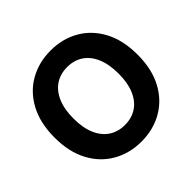

<svg xmlns="http://www.w3.org/2000/svg" viewBox="-183 -921 1114 1114"><g transform="rotate(-45 374.5 -363.5)"><path d="M374.6 9.8Q278 9.8 200.7 -34.2Q123.4 -78.1 78.6 -161.6Q33.8 -245 33.8 -363.3Q33.8 -482.3 78.6 -566Q123.4 -649.7 200.7 -693.5Q278 -737.3 374.6 -737.3Q471.4 -737.3 548.3 -693.5Q625.3 -649.7 670.2 -566Q715 -482.3 715 -363.3Q715 -244.7 670.2 -161.3Q625.3 -77.8 548.3 -34Q471.4 9.8 374.6 9.8ZM374.6 -126.2Q430.6 -126.2 472 -153.5Q513.5 -180.8 536.3 -233.7Q559.2 -286.6 559.2 -363.3Q559.2 -440.4 536.3 -493.6Q513.5 -546.8 472 -574.1Q430.6 -601.4 374.6 -601.4Q318.9 -601.4 277.4 -574.1Q235.8 -546.8 212.7 -493.6Q189.6 -440.4 189.6 -363.3Q189.6 -286.6 212.7 -233.7Q235.8 -180.8 277.4 -153.5Q318.9 -126.2 374.6 -126.2Z"/></g></svg>

Font: Inter Tight
Style: Regular
Weight: 400
Designer: Rasmus Andersson
Foundry: rsms
Version: Version 3.002